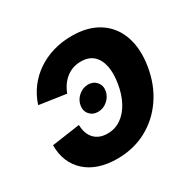

<svg xmlns="http://www.w3.org/2000/svg" viewBox="-128 -682 836 828"><g transform="rotate(-30 290.0 -268.0)"><path d="M260.7 -206.1Q234.9 -206.1 219.5 -224.1Q204.1 -242.2 208.5 -268.1Q212.9 -293.9 233.9 -312Q254.9 -330.1 281.2 -330.1Q307.1 -330.1 322.5 -312Q337.9 -293.9 333.5 -268.1Q329.1 -242.2 308.1 -224.1Q287.1 -206.1 260.7 -206.1ZM231.9 10.7Q182.6 10.7 143.1 -2.4Q103.5 -15.6 75.9 -40.8Q48.3 -65.9 33.9 -100.6Q19.5 -135.3 20 -178.7L160.2 -198.7Q160.6 -176.8 166.7 -159.4Q172.9 -142.1 184.1 -129.9Q195.3 -117.7 211.7 -111.1Q228 -104.5 249.5 -104.5Q287.6 -104.5 317.4 -125.2Q347.2 -146 366.9 -182.9Q386.7 -219.7 394.5 -268.1Q402.8 -316.9 395.3 -353.8Q387.7 -390.6 365 -411.1Q342.3 -431.6 303.7 -431.6Q282.2 -431.6 263.9 -425.3Q245.6 -418.9 230.5 -407Q215.3 -395 203.6 -378.4Q191.9 -361.8 184.1 -340.8L50.8 -360.4Q64.5 -403.3 90.3 -437.7Q116.2 -472.2 152.1 -496.6Q188 -521 231.4 -533.9Q274.9 -546.9 324.2 -546.9Q405.3 -546.9 459 -512Q512.7 -477.1 534.7 -414.1Q556.6 -351.1 543 -267.6Q529.3 -184.6 486.3 -121.8Q443.4 -59.1 378.2 -24.2Q313 10.7 231.9 10.7Z"/></g></svg>

Font: Inter 18pt
Style: Bold Italic
Weight: 700
Italic angle: -9.3988°
Designer: Rasmus Andersson
Foundry: rsms
Version: Version 4.001;git-66647c0bb